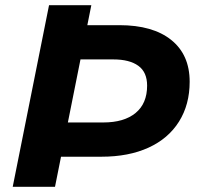

<svg xmlns="http://www.w3.org/2000/svg" viewBox="-20 -720 772 740"><path d="M181 -116 206 -248H378Q458 -248 502.5 -284.5Q547 -321 547 -390Q547 -442 513 -466.5Q479 -491 417 -491H256L281 -623H440Q569 -623 640 -566Q711 -509 711 -405Q711 -317 670 -251.5Q629 -186 552.5 -151Q476 -116 371 -116ZM29 0 169 -700H332L192 0Z"/></svg>

Font: Montserrat Thin
Style: Bold Italic
Weight: 700
Italic angle: -11.3°
Version: Version 9.000